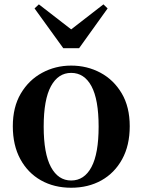

<svg xmlns="http://www.w3.org/2000/svg" viewBox="-20 -857 663 893"><path d="M311 16.2Q231.7 16.2 170.5 -18.3Q109.3 -52.8 74.5 -117Q39.6 -181.2 39.6 -269.8Q39.6 -359.1 76.8 -422Q114 -484.9 175.9 -518.4Q237.8 -551.9 311 -551.9Q385.1 -551.9 447.1 -518.8Q509 -485.6 546.2 -422.7Q583.4 -359.8 583.4 -269.8Q583.4 -180.5 548 -116.3Q512.6 -52 451.4 -17.9Q390.2 16.2 311 16.2ZM311 -17.5Q372 -17.5 405.4 -80.1Q438.7 -142.6 438.7 -268.1Q438.7 -394.2 405.4 -456.1Q372 -518 311 -518Q250.7 -518 217 -456.1Q183.2 -394.2 183.2 -268.1Q183.2 -142.6 217 -80.1Q250.7 -17.5 311 -17.5ZM160.8 -836.7 348.1 -691.7H274.1L461.1 -836.7L480.5 -817.8L347.8 -632.7H274.4L140.7 -817.8Z"/></svg>

Font: Noto Serif TC
Style: Regular
Weight: 200
Designer: Ryoko NISHIZUKA 西塚涼子 (kana & ideographs); Frank Grießhammer (Latin, Greek & Cyrillic); Wenlong ZHANG 张文龙 (bopomofo); San
Foundry: Adobe
Version: Version 2.001;hotconv 1.1.0;makeotfexe 2.6.0